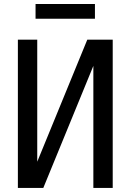

<svg xmlns="http://www.w3.org/2000/svg" viewBox="-20 -924 642 944"><path d="M154.8 -904.3H446.8V-832H154.8ZM67.9 -729H163.1V-128.9L409.2 -729H534.2V0H439V-600.1L192.9 0H67.9Z"/></svg>

Font: Hack
Style: Regular
Weight: 400
Monospace: yes
Designer: Christopher Simpkins
Foundry: Christopher Simpkins
Version: Version 2.019; ttfautohint (v1.4.1) -l 4 -r 80 -G 350 -x 0 -